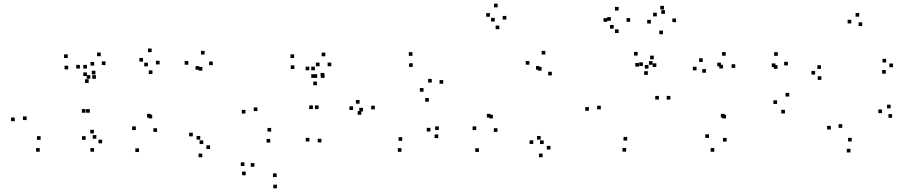

<svg xmlns="http://www.w3.org/2000/svg" viewBox="-20 -807 5000 1049"><path d="M447.5 -191V-211H427.5V-191ZM470.5 -191V-211H450.5V-191ZM504 -376.5V-396.5H484V-376.5ZM473.5 -376.5V-396.5H453.5V-376.5ZM202 -43V-63H182V-43ZM125.5 -151V-171H105.5V-151ZM352.5 -428V-448H332.5V-428ZM455 -391.5V-411.5H435V-391.5ZM455 -432.5V-452.5H435V-432.5ZM416.5 -432.5V-452.5H396.5V-432.5ZM464.5 -354V-374H444.5V-354ZM501.5 -400.5V-420.5H481.5V-400.5ZM350 -490V-510H330V-490ZM60.5 -145V-165H40.5V-145ZM197 22V2H177V22ZM538 -24V-44H518V-24ZM493 -78V-98H473V-78ZM506.5 -49V-69H486.5V-49ZM556.5 -451.5V-471.5H536.5V-451.5ZM530.5 -500V-520H510.5V-500ZM494.5 -448.5V-468.5H474.5V-448.5ZM448 -43V-63H428V-43ZM494 22V2H474V22Z M1127.5 7V-13H1107.5V7ZM1074 -44V-64H1054V-44ZM1090.5 -20V-40H1070.5V-20ZM1142.5 -451V-471H1122.5V-451ZM1098 -509V-529H1078V-509ZM1009 -453.5V-473.5H989V-453.5ZM811.5 -160V-180H791.5V-160ZM803.5 -165V-185H783.5V-165ZM852 -455V-475H832V-455ZM808.5 -522V-542H788.5V-522ZM761.5 -470.5V-490.5H741.5V-470.5ZM813 -402.5V-422.5H793V-402.5ZM788 -444.5V-464.5H768V-444.5ZM722 -96.5V-116.5H702V-96.5ZM739.5 23.5V3.5H719.5V23.5ZM838 -86.5V-106.5H818V-86.5ZM1068.5 -426V-446H1048.5V-426ZM1085.5 -421V-441H1065.5V-421ZM1033.5 -62V-82H1013.5V-62ZM1085 52V32H1065V52Z M1736 -29V-49H1716V-29ZM1790 -445V-465H1770V-445ZM1757.5 -499.5V-519.5H1737.5V-499.5ZM1726 -445V-465H1706V-445ZM1670.5 -34V-54H1650.5V-34ZM1491.5 160V140H1471.5V160ZM1370 104V84H1350V104ZM1315.5 100V80H1295.5V100ZM1322.5 150.5V130.5H1302.5V150.5ZM1493 222V202H1473V222ZM1689.5 -211V-231H1669.5V-211ZM1720.5 -211V-231H1700.5V-211ZM1753.5 -381.5V-401.5H1733.5V-381.5ZM1713 -381.5V-401.5H1693V-381.5ZM1461.5 -88V-108H1441.5V-88ZM1386.5 -200V-220H1366.5V-200ZM1588.5 -430V-450H1568.5V-430ZM1700.5 -381.5V-401.5H1680.5V-381.5ZM1700.5 -423V-443H1680.5V-423ZM1670 -423V-443H1650V-423ZM1711.5 -341.5V-361.5H1691.5V-341.5ZM1751.5 -388.5V-408.5H1731.5V-388.5ZM1587 -490V-510H1567V-490ZM1321 -186.5V-206.5H1301V-186.5ZM1456.5 -28V-48H1436.5V-28Z M2374.5 -52.5V-72.5H2354.5V-52.5ZM2377.5 -96.5V-116.5H2357.5V-96.5ZM2331.5 -88.5V-108.5H2311.5V-88.5ZM2177.5 -37.5V-57.5H2157.5V-37.5ZM2028 -209.5V-229.5H2008V-209.5ZM2235 -441.5V-461.5H2215V-441.5ZM2339 -356V-376H2319V-356ZM2294 -306V-326H2274V-306ZM1944.5 -240.5V-260.5H1924.5V-240.5ZM1909 -206V-226H1889V-206ZM1954 -180V-200H1934V-180ZM2323 -251.5V-271.5H2303V-251.5ZM2401.5 -349.5V-369.5H2381.5V-349.5ZM2233.5 -502V-522H2213.5V-502ZM1963 -198V-218H1943V-198ZM2173.5 22.5V2.5H2153.5V22.5Z M2987.5 10V-10H2967.5V10ZM2934 -44V-64H2914V-44ZM2950.5 -20V-40H2930.5V-20ZM2995 -395V-415H2975V-395ZM2959.5 -509V-529H2939.5V-509ZM2872.5 -453.5V-473.5H2852.5V-453.5ZM2673 -160V-180H2653V-160ZM2660 -165V-185H2640V-165ZM2746.5 -700V-720H2726.5V-700ZM2699 -767V-787H2679V-767ZM2656.5 -715.5V-735.5H2636.5V-715.5ZM2708 -647.5V-667.5H2688V-647.5ZM2683 -689.5V-709.5H2663V-689.5ZM2582 -96.5V-116.5H2562V-96.5ZM2596.5 23V3H2576.5V23ZM2698 -86.5V-106.5H2678V-86.5ZM2928.5 -426V-446H2908.5V-426ZM2939 -421V-441H2919V-421ZM2893.5 -20.5V-40.5H2873.5V-20.5ZM2944.5 52V32H2924.5V52Z M3642.5 -263V-283H3622.5V-263ZM3545.5 -453V-473H3525.5V-453ZM3492.5 -446.5V-466.5H3472.5V-446.5ZM3519.5 -398V-418H3499.5V-398ZM3580 -263V-283H3560V-263ZM3406.5 -39V-59H3386.5V-39ZM3262.5 -209.5V-229.5H3242.5V-209.5ZM3471 -443V-463H3451V-443ZM3523 -432V-452H3503V-432ZM3566 -441V-461H3546V-441ZM3552 -483V-503H3532V-483ZM3464 -503.5V-523.5H3444V-503.5ZM3197.5 -202V-222H3177.5V-202ZM3401 21.5V1.5H3381V21.5ZM3602 -620V-640H3582V-620ZM3673.5 -686V-706H3653.5V-686ZM3607.5 -755V-775H3587.5V-755ZM3568.5 -717.5V-737.5H3548.5V-717.5ZM3613 -731.5V-751.5H3593V-731.5ZM3536 -678.5V-698.5H3516V-678.5ZM3423 -688V-708H3403V-688ZM3360 -749.5V-769.5H3340V-749.5ZM3297.5 -688V-708H3277.5V-688ZM3333 -650.5V-670.5H3313V-650.5ZM3317.5 -693.5V-713.5H3297.5V-693.5ZM3360 -626.5V-646.5H3340V-626.5Z M3950 -33.5V-53.5H3930V-33.5ZM4216.5 -440.5V-460.5H4196.5V-440.5ZM4228 -431V-451H4208V-431ZM4225.5 -239V-259H4205.5V-239ZM4268.5 -187V-207H4248.5V-187ZM4292 -279.5V-299.5H4272V-279.5ZM4284.5 -449.5V-469.5H4264.5V-449.5ZM4229.5 -502V-522H4209.5V-502ZM3946.5 -160V-180H3926.5V-160ZM3938.5 -165V-185H3918.5V-165ZM3997 -436V-456H3977V-436ZM3945 -502.5V-522.5H3925V-502.5ZM3819.5 -468.5V-488.5H3799.5V-468.5ZM3785.5 -422.5V-442.5H3765.5V-422.5ZM3837 -409.5V-429.5H3817V-409.5ZM3919 -444.5V-464.5H3899V-444.5ZM3930 -433V-453H3910V-433ZM3853.5 -53.5V-73.5H3833.5V-53.5ZM3882.5 22V2H3862.5V22Z M4854 -163.5V-183.5H4834V-163.5ZM4846 -215V-235H4826V-215ZM4799 -189V-209H4779V-189ZM4633.5 -34V-54H4613.5V-34ZM4581.5 -108.5V-128.5H4561.5V-108.5ZM4691 -665V-685H4671V-665ZM4674.5 -716V-736H4654.5V-716ZM4631 -679V-699H4611V-679ZM4519 -99.5V-119.5H4499V-99.5ZM4626.5 26V6H4606.5V26ZM4819.5 -404.5V-424.5H4799.5V-404.5ZM4859 -440V-460H4839V-440ZM4821.5 -465.5V-485.5H4801.5V-465.5ZM4465.5 -430.5V-450.5H4445.5V-430.5ZM4433.5 -399.5V-419.5H4413.5V-399.5ZM4467.5 -370.5V-390.5H4447.5V-370.5Z"/></svg>

Font: Monaspace Radon Dots Var
Style: Regular
Weight: 400
Designer: Riley Cran and the Lettermatic Team
Version: Version 1.100 (Monaspace Radon Dots)